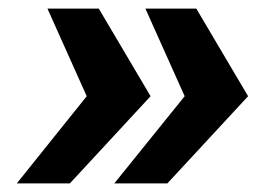

<svg xmlns="http://www.w3.org/2000/svg" viewBox="-20 -547 624 445"><path d="M435 -527 555 -324 368 -122H245L408 -324L317 -527ZM209 -527 329 -324 142 -122H19L181 -324L90 -527Z"/></svg>

Font: Archivo SemiBold ExtraBold
Style: Italic
Weight: 800
Italic angle: -10°
Version: Version 2.001